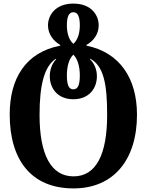

<svg xmlns="http://www.w3.org/2000/svg" viewBox="-20 -794 816 1068"><path d="M389 254C611 254 742 96 742 -156C742 -359 645 -503 461 -540V-544C498 -565 529 -602 529 -653C529 -709 489 -774 388 -774C288 -774 247 -709 247 -653C247 -602 279 -565 315 -544V-540C124 -503 34 -360 34 -157C34 96 154 254 389 254ZM388 -550C360 -575 352 -617 352 -653C352 -699 362 -726 388 -726C414 -726 424 -699 424 -653C424 -617 416 -575 388 -550ZM388 -297C361 -297 352 -325 352 -375C352 -427 365 -469 388 -490C410 -469 424 -427 424 -375C424 -325 415 -297 388 -297ZM389 187C263 187 200 65 200 -155C200 -323 227 -427 292 -468V-464C269 -440 257 -406 257 -370C257 -303 300 -242 388 -242C476 -242 519 -303 519 -370C519 -406 506 -440 481 -464V-468C558 -427 576 -323 576 -155C576 65 515 187 389 187Z"/></svg>

Font: Noto Serif Georgian ExtraCondensed Black
Style: Regular
Weight: 900
Width: 2
Designer: Monotype Design Team, Akaki Razmadze
Foundry: Google LLC
Version: Version 2.003